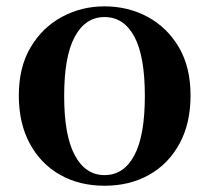

<svg xmlns="http://www.w3.org/2000/svg" viewBox="-20 -572 663 608"><path d="M311 16.2Q231.7 16.2 170.5 -18.3Q109.3 -52.8 74.5 -117Q39.6 -181.2 39.6 -269.8Q39.6 -359.1 76.8 -422Q114 -484.9 175.9 -518.4Q237.8 -551.9 311 -551.9Q385.1 -551.9 447.1 -518.8Q509 -485.6 546.2 -422.7Q583.4 -359.8 583.4 -269.8Q583.4 -180.5 548 -116.3Q512.6 -52 451.4 -17.9Q390.2 16.2 311 16.2ZM311 -17.5Q372 -17.5 405.4 -80.1Q438.7 -142.6 438.7 -268.1Q438.7 -394.2 405.4 -456.1Q372 -518 311 -518Q250.7 -518 217 -456.1Q183.2 -394.2 183.2 -268.1Q183.2 -142.6 217 -80.1Q250.7 -17.5 311 -17.5Z"/></svg>

Font: Noto Serif HK ExtraLight
Style: Regular
Weight: 200
Designer: Ryoko NISHIZUKA 西塚涼子 (kana & ideographs); Frank Grießhammer (Latin, Greek & Cyrillic); Wenlong ZHANG 张文龙 (bopomofo); San
Foundry: Adobe
Version: Version 2.002-H1;hotconv 1.1.0;makeotfexe 2.6.0